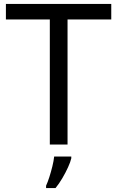

<svg xmlns="http://www.w3.org/2000/svg" viewBox="-20 -734 596 975"><path d="M323 0H233V-635H10V-714H545V-635H323ZM342 70Q338 88 325.5 115.5Q313 143 296.5 171Q280 199 262 221H214V209Q222 192 230.5 165.5Q239 139 246 110.5Q253 82 255 61H342Z"/></svg>

Font: Noto Sans Tifinagh Adrar
Style: Regular
Weight: 400
Designer: JamraPatel
Foundry: JamraPatel LLC
Version: Version 2.006; ttfautohint (v1.8.4.7-5d5b)